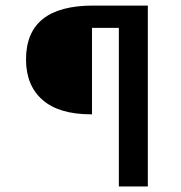

<svg xmlns="http://www.w3.org/2000/svg" viewBox="-20 -675 654 695"><path d="M313 -261.2H309.1Q193.4 -261.2 133.8 -313.5Q74.2 -365.7 74.2 -460Q74.2 -654.8 316.9 -654.8H515.1V0H410.2V-574.2H313Z"/></svg>

Font: IntelOne Mono Medium
Style: Regular
Weight: 500
Designer: Fred Shallcrass
Foundry: Frere-Jones Type LLC
Version: Version 1.200;hotconv 1.1.0;makeotfexe 2.6.0;FJTRelease1.2